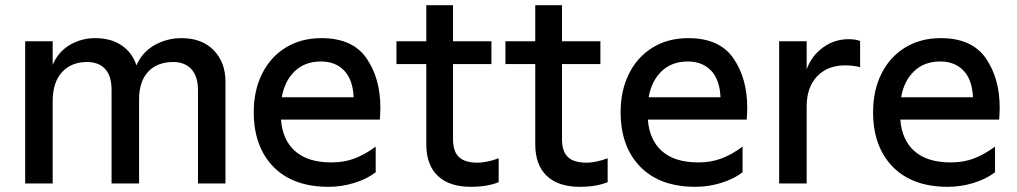

<svg xmlns="http://www.w3.org/2000/svg" viewBox="-20 -707 3919 740"><path d="M77 -548H183V-457Q204 -507 248.5 -533.5Q293 -560 347 -560Q408 -560 449 -532Q490 -504 506 -455Q528 -506 575.5 -533Q623 -560 680 -560Q758 -560 803.5 -513.5Q849 -467 849 -392V0H743V-360Q743 -413 717.5 -440.5Q692 -468 648 -468Q586 -468 551 -430.5Q516 -393 516 -324V0H410V-360Q410 -414 385.5 -441Q361 -468 315 -468Q255 -468 219 -429Q183 -390 183 -316V0H77Z M958 -275Q958 -358 990 -422.5Q1022 -487 1081 -523.5Q1140 -560 1219 -560Q1339 -560 1392.5 -482.5Q1446 -405 1446 -292Q1446 -276 1444 -246H1063Q1069 -167 1118 -124Q1167 -81 1258 -81Q1306 -81 1346 -96Q1386 -111 1428 -142V-43Q1394 -17 1345.5 -2Q1297 13 1246 13Q1109 13 1033.5 -64.5Q958 -142 958 -275ZM1343 -332Q1340 -400 1306.5 -435Q1273 -470 1217 -470Q1155 -470 1116 -432.5Q1077 -395 1066 -332Z M1623 -151V-460H1508V-548H1623V-687H1726V-548H1874V-460H1726V-171Q1726 -123 1749 -101.5Q1772 -80 1820 -80Q1856 -80 1902 -97V-5Q1859 13 1794 13Q1712 13 1667.5 -29Q1623 -71 1623 -151Z M2043 -151V-460H1928V-548H2043V-687H2146V-548H2294V-460H2146V-171Q2146 -123 2169 -101.5Q2192 -80 2240 -80Q2276 -80 2322 -97V-5Q2279 13 2214 13Q2132 13 2087.5 -29Q2043 -71 2043 -151Z M2372 -275Q2372 -358 2404 -422.5Q2436 -487 2495 -523.5Q2554 -560 2633 -560Q2753 -560 2806.5 -482.5Q2860 -405 2860 -292Q2860 -276 2858 -246H2477Q2483 -167 2532 -124Q2581 -81 2672 -81Q2720 -81 2760 -96Q2800 -111 2842 -142V-43Q2808 -17 2759.5 -2Q2711 13 2660 13Q2523 13 2447.5 -64.5Q2372 -142 2372 -275ZM2757 -332Q2754 -400 2720.5 -435Q2687 -470 2631 -470Q2569 -470 2530 -432.5Q2491 -395 2480 -332Z M2983 -548H3089V-440Q3108 -492 3152 -524Q3196 -556 3251 -556Q3278 -556 3295 -549V-448Q3270 -455 3237 -455Q3169 -455 3129 -412.5Q3089 -370 3089 -297V0H2983Z M3345 -275Q3345 -358 3377 -422.5Q3409 -487 3468 -523.5Q3527 -560 3606 -560Q3726 -560 3779.5 -482.5Q3833 -405 3833 -292Q3833 -276 3831 -246H3450Q3456 -167 3505 -124Q3554 -81 3645 -81Q3693 -81 3733 -96Q3773 -111 3815 -142V-43Q3781 -17 3732.5 -2Q3684 13 3633 13Q3496 13 3420.5 -64.5Q3345 -142 3345 -275ZM3730 -332Q3727 -400 3693.5 -435Q3660 -470 3604 -470Q3542 -470 3503 -432.5Q3464 -395 3453 -332Z"/></svg>

Font: Application Medium
Style: Regular
Weight: 500
Designer: Wei Huang
Foundry: Wei Huang
Version: Version 0.012